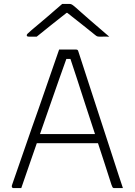

<svg xmlns="http://www.w3.org/2000/svg" viewBox="-20 -964 690 984"><path d="M147 -277H439Q447 -277 455 -277Q463 -277 470 -277L492 -287L498 -257L503 -230H158Q155 -230 152.5 -231.5Q150 -233 148.5 -235.5Q147 -238 147 -241ZM89 0Q79 0 69.5 0Q60 0 49 0Q46 0 43.5 -2Q41 -4 40.5 -7Q40 -10 41 -14Q58 -64 75.5 -113.5Q93 -163 110 -213Q127 -263 144.5 -312.5Q162 -362 179.5 -411.5Q197 -461 214 -511Q231 -561 248.5 -610.5Q266 -660 283 -710Q305 -710 329.5 -710Q354 -710 370 -710Q374 -710 376.5 -708.5Q379 -707 380 -704.5Q381 -702 382 -699Q408 -619 434 -539Q460 -459 486 -379.5Q512 -300 538 -220Q564 -140 590 -60Q595 -45 600 -30Q605 -15 610 0Q599 0 588 0Q577 0 566 0Q562 0 559.5 -1.5Q557 -3 555.5 -7Q554 -11 551 -18Q535 -68 513.5 -134.5Q492 -201 467.5 -275Q443 -349 419 -423Q395 -497 374 -562Q353 -627 337 -674L353 -662H308L324 -673Q307 -626 285.5 -565Q264 -504 239.5 -433.5Q215 -363 189 -288.5Q163 -214 137.5 -140.5Q112 -67 89 0ZM299 -944Q305 -944 311 -944Q317 -944 323 -944Q329 -944 335 -944Q343 -944 349 -940.5Q355 -937 371 -923Q379 -916 398.5 -898.5Q418 -881 443 -859.5Q468 -838 493.5 -816Q519 -794 540 -776Q528 -777 517.5 -776.5Q507 -776 495 -776Q484 -776 479 -777.5Q474 -779 466 -786Q449 -800 405.5 -834.5Q362 -869 301 -917L355 -898Q339 -898 323 -898Q307 -898 291 -898L345 -917Q284 -869 242 -835.5Q200 -802 168 -776H129Q124 -776 121.5 -777Q119 -778 118 -779.5Q117 -781 117 -783Q117 -787 121.5 -791.5Q126 -796 142 -810Q155 -821 176.5 -839Q198 -857 222 -877.5Q246 -898 266.5 -916Q287 -934 299 -944Z"/></svg>

Font: Recursive Sans Linear Light
Style: Regular
Weight: 300
Version: Version 1.085